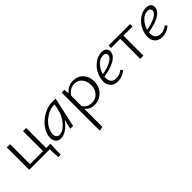

<svg xmlns="http://www.w3.org/2000/svg" viewBox="124 -1314 2498 2498"><g transform="rotate(-45 1373.0 -64.5)"><path d="M514 -45 509 150H464L457 0H80V-413H139V-45H379V-413H437V-45Z M914 -413H978L887 0H836L866 -134Q824 -72 769.5 -34Q715 4 662 4Q607 4 582 -37.5Q557 -79 569 -138Q593 -250 698 -331.5Q803 -413 914 -413ZM682 -42Q746 -42 811.5 -117Q877 -192 896 -278L916 -369H907Q816 -369 730.5 -301Q645 -233 626 -138Q617 -95 633 -68.5Q649 -42 682 -42Z M1303 -418Q1388 -418 1440.5 -361Q1493 -304 1493 -216Q1493 -121 1432 -58Q1371 5 1281 5Q1195 5 1148 -56V279L1089 289V-413H1139L1146 -341Q1207 -418 1303 -418ZM1273 -38Q1343 -38 1386.5 -86Q1430 -134 1430 -211Q1430 -283 1391 -330Q1352 -377 1289 -377Q1202 -377 1148 -297V-105Q1192 -38 1273 -38Z M1828 -418Q1881 -418 1902 -390Q1923 -362 1915 -323Q1902 -264 1826.5 -224Q1751 -184 1629 -165Q1622 -107 1646.5 -73.5Q1671 -40 1724 -40Q1786 -40 1839 -82L1861 -53Q1792 4 1712 4Q1634 4 1597 -50.5Q1560 -105 1580 -193Q1601 -285 1672 -351.5Q1743 -418 1828 -418ZM1863 -321Q1867 -339 1856.5 -356.5Q1846 -374 1810 -374Q1751 -374 1703 -323Q1655 -272 1636 -202Q1734 -220 1794.5 -251.5Q1855 -283 1863 -321Z M2350 -413V-368H2181V0H2122V-368H1953V-413Z M2645 -418Q2698 -418 2719 -390Q2740 -362 2732 -323Q2719 -264 2643.5 -224Q2568 -184 2446 -165Q2439 -107 2463.5 -73.5Q2488 -40 2541 -40Q2603 -40 2656 -82L2678 -53Q2609 4 2529 4Q2451 4 2414 -50.5Q2377 -105 2397 -193Q2418 -285 2489 -351.5Q2560 -418 2645 -418ZM2680 -321Q2684 -339 2673.5 -356.5Q2663 -374 2627 -374Q2568 -374 2520 -323Q2472 -272 2453 -202Q2551 -220 2611.5 -251.5Q2672 -283 2680 -321Z"/></g></svg>

Font: EauTestText Semilight
Style: Italic
Weight: 300
Italic angle: -12°
Designer: Christian Thalmann (Catharsis Fonts)
Version: Version 0.001;PS 000.001;hotconv 1.0.88;makeotf.lib2.5.64775